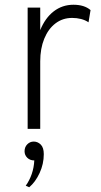

<svg xmlns="http://www.w3.org/2000/svg" viewBox="-20 -543 424 809"><path d="M96.5 0V-511H149.5V-416Q170 -467 206.2 -495Q242.5 -523 289.5 -523Q335.5 -523 361.5 -500.5L353 -449Q339 -458.5 321.2 -463Q303.5 -467.5 284 -467.5Q244 -467.5 213.8 -444.5Q183.5 -421.5 166.5 -380Q149.5 -338.5 149.5 -284.5V0ZM103 246 88.5 239.5Q104.5 217 113.8 190Q123 163 124.5 133Q106.5 133 95 121.8Q83.5 110.5 83.5 94.5Q83.5 76.5 95 65Q106.5 53.5 122 53.5Q139 53.5 151.8 66.2Q164.5 79 164.5 106.5Q164.5 148 146.8 186.2Q129 224.5 103 246Z"/></svg>

Font: Overpass ExtraLight
Style: Regular
Weight: 250
Designer: Delve Withrington, Dave Bailey, Thomas Jockin
Foundry: Delve Fonts LLC
Version: Version 4.000